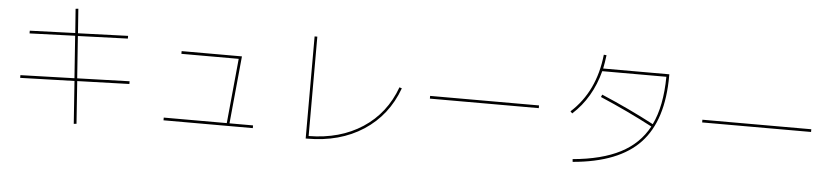

<svg xmlns="http://www.w3.org/2000/svg" viewBox="-47 -1063 6094 1405"><g transform="rotate(5 3000.0 -360.0)"><path d="M540 59 520 61 498 -252 100 -240V-260L496 -272L474 -582L140 -570V-590L473 -602L460 -779L480 -781L493 -602L860 -615V-595L494 -582L516 -273L900 -285V-265L518 -253Z M1635 -42 1681 -518H1260V-538H1703L1655 -42H1828V-22H1172V-42Z M2240 0Q2470 -2 2635 -110Q2800 -218 2871 -413L2889 -407Q2815 -204 2642.5 -92Q2470 20 2230 20H2220V-730H2240Z M3100 -350V-370H3900V-350Z M4133 -347Q4311 -508 4340 -781L4360 -779Q4353 -723 4344 -680H4830V-670Q4830 -341 4674 -175Q4518 -9 4181 20L4179 0Q4391 -19 4527 -89Q4663 -159 4732 -288Q4550 -384 4346 -471L4354 -489Q4557 -403 4741 -306Q4808 -444 4810 -660H4339Q4287 -460 4147 -333Z M5100 -350V-370H5900V-350Z"/></g></svg>

Font: Mplus 1p Thin
Style: Regular
Weight: 250
Version: Version 1.061